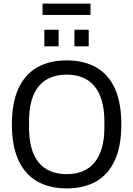

<svg xmlns="http://www.w3.org/2000/svg" viewBox="-20 -1033 740 1065"><path d="M350 12Q254 12 186 -27Q118 -66 82 -145Q46 -224 46 -343Q46 -463 82 -541.5Q118 -620 186 -659Q254 -698 350 -698Q446 -698 514 -659Q582 -620 617.5 -541.5Q653 -463 653 -343Q653 -224 617.5 -145Q582 -66 514 -27Q446 12 350 12ZM350 -67Q399 -67 437.5 -82.5Q476 -98 503 -130Q530 -162 544.5 -211Q559 -260 559 -327V-359Q559 -426 544.5 -475Q530 -524 503 -556Q476 -588 437.5 -603.5Q399 -619 350 -619Q301 -619 262 -603.5Q223 -588 196 -556Q169 -524 155 -475Q141 -426 141 -359V-327Q141 -260 155 -211Q169 -162 196 -130Q223 -98 262 -82.5Q301 -67 350 -67ZM226 -776V-868H305V-776ZM393 -776V-868H472V-776ZM216 -950V-1013H482V-950Z"/></svg>

Font: Archivo SemiCondensed
Style: Regular
Weight: 400
Width: 4
Designer: Hector Gatti
Foundry: Omnibus-Type
Version: Version 2.001